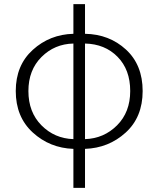

<svg xmlns="http://www.w3.org/2000/svg" viewBox="-20 -707 764 926"><path d="M390 -497V-36Q481 -39 544.5 -102.5Q608 -166 608 -268Q608 -371 547 -433Q486 -495 390 -497ZM334 -36V-497Q243 -495 180 -432Q117 -369 117 -268Q117 -166 180 -102.5Q243 -39 334 -36ZM390 -687V-544Q507 -542 587.5 -468Q668 -394 668 -268Q668 -142 586 -67.5Q504 7 390 11V199H334V11Q220 7 138 -68Q56 -143 56 -268Q56 -392 138 -466.5Q220 -541 334 -544V-687Z"/></svg>

Font: Noto Sans Korean Light
Style: Regular
Weight: 300
Designer: Ryoko NISHIZUKA  (kana & ideographs); Paul D. Hunt (Latin, Greek & Cyrillic); Wenlong ZHANG  (bopomofo); Sandoll Communi
Foundry: Adobe Systems Incorporated
Version: Version 1.000;PS 1;hotconv 1.0.78;makeotf.lib2.5.61930